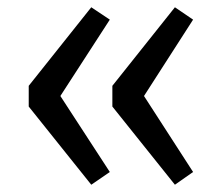

<svg xmlns="http://www.w3.org/2000/svg" viewBox="-20 -551 610 528"><path d="M511 -497 376 -287 511 -78 461 -43 289 -258V-315L461 -531ZM282 -497 146 -287 282 -78 231 -43 59 -258V-315L231 -531Z"/></svg>

Font: FiraSans
Style: Regular
Weight: 350
Designer: Carrois Corporate & Edenspiekermann AG
Foundry: Carrois Corporate GbR & Edenspiekermann AG
Version: Version 3.106;PS 003.106;hotconv 1.0.70;makeotf.lib2.5.58329